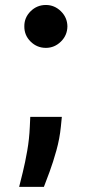

<svg xmlns="http://www.w3.org/2000/svg" viewBox="-20 -562 341 760"><path d="M224.8 -99.4 220.9 -60.4Q216.3 -13.5 203.3 33.2Q190.3 79.9 176.3 117.9Q162.3 155.9 153.8 177.6H55.8Q61.1 156.6 70.3 119.3Q79.5 82 87.7 35.3Q95.9 -11.4 98 -59.7L99.8 -99.4ZM161.6 -372.5Q126.4 -372.5 101.2 -397.4Q76 -422.2 76.3 -457.7Q76 -492.5 101.2 -517.4Q126.4 -542.3 161.6 -542.3Q195.7 -542.3 221.1 -517.4Q246.4 -492.5 246.8 -457.7Q246.4 -422.2 221.1 -397.4Q195.7 -372.5 161.6 -372.5Z"/></svg>

Font: Inter UI
Style: Bold
Weight: 700
Designer: Rasmus Andersson
Foundry: rsms
Version: 3.2;8d6f07862